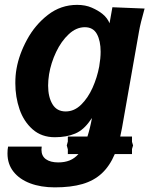

<svg xmlns="http://www.w3.org/2000/svg" viewBox="-20 -582 640 808"><path d="M11.5 64Q11.5 47.5 14 35H155.5Q154.5 44 154.5 48Q154.5 74.5 173.2 88Q192 101.5 225 101.5Q252 101.5 272.8 93.2Q293.5 85 310 66.5H265.5V46.5L261 30L265.5 13.5V-7.5H348Q359.5 -43.5 367 -85.5L360.5 -76.5Q332.5 -35 296.2 -19.8Q260 -4.5 211 -4.5Q155 -4.5 117.5 -37.5Q80 -70.5 62.2 -122.2Q44.5 -174 44.5 -232Q44.5 -265.5 49.5 -292.5Q60 -353 93.8 -415.2Q127.5 -477.5 181.8 -519.5Q236 -561.5 304.5 -561.5Q339.5 -561.5 366.2 -549.8Q393 -538 410.5 -524Q421.5 -515.5 429.5 -504.5Q437.5 -493.5 441 -484L453 -551.5L588.5 -546Q570.5 -482.5 565 -449.5L493.5 -44L486 -7.5H535.5V15L540 30L535.5 45V66.5H463Q441.5 117 408.2 147.8Q375 178.5 326.8 192.5Q278.5 206.5 210.5 206.5Q152 206.5 107 189.5Q62 172.5 36.8 140.5Q11.5 108.5 11.5 64ZM397.5 -302Q403.5 -337 403.5 -364Q403.5 -410 387.8 -438.8Q372 -467.5 337 -467.5Q301 -467.5 269.5 -438.2Q238 -409 216.2 -363.2Q194.5 -317.5 186.5 -269.5Q182.5 -244 182.5 -222Q182.5 -174 200.8 -143.5Q219 -113 256.5 -113Q292.5 -113 321.5 -141.5Q350.5 -170 369.8 -213.2Q389 -256.5 397.5 -302Z"/></svg>

Font: JuliaMono ExtraBold
Style: Italic
Weight: 800
Italic angle: -9°
Monospace: yes
Designer: cormullion
Foundry: corm
Version: Version 0.057; ttfautohint (v1.8.4)